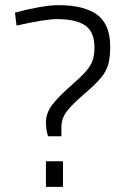

<svg xmlns="http://www.w3.org/2000/svg" viewBox="-20 -725 489 744"><path d="M158 -250Q158 -287 182.5 -319Q207 -351 256 -394Q294 -427 312.5 -448Q331 -469 338.5 -490Q346 -511 346 -542Q346 -601 310.5 -626Q275 -651 201 -651Q157 -651 44 -626L38 -676Q77 -687 125.5 -696Q174 -705 205 -705Q307 -705 357 -667.5Q407 -630 407 -545Q407 -502 399.5 -475.5Q392 -449 372 -424.5Q352 -400 310 -364Q262 -323 240 -295Q218 -267 218 -233V-197H166Q158 -224 158 -250ZM158 -100H224V-1H158Z"/></svg>

Font: Cairo Light
Style: Regular
Weight: 300
Designer: Mohamed Gaber, Accademia di Belle Arti di Urbino and others
Foundry: Kief Type Foundry, Accademia di Belle Arti di Urbino and others
Version: Version 3.011